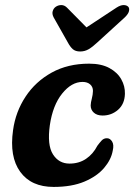

<svg xmlns="http://www.w3.org/2000/svg" viewBox="-20 -725 529 757"><path d="M305.5 -402Q262 -402 225 -356Q188 -310 176.5 -231.5Q165.5 -153 188.8 -116.5Q212 -80 254 -80Q291.5 -80 319.2 -98.8Q347 -117.5 364 -150.5Q372.5 -162 380.8 -171Q389 -180 401.5 -180Q414 -180 422 -167Q430 -154 424.5 -131Q418.5 -96 390.5 -63Q362.5 -30 312.8 -9Q263 12 191.5 12Q103 12 59.8 -47.5Q16.5 -107 31.5 -212Q41.5 -284.5 80.8 -344Q120 -403.5 183.8 -438.8Q247.5 -474 331.5 -474Q379.5 -474 411.2 -456.8Q443 -439.5 458.2 -412.2Q473.5 -385 472.5 -355Q471.5 -315 445.5 -292.2Q419.5 -269.5 384.5 -269.5Q362.5 -269.5 350 -280.8Q337.5 -292 337.5 -309.5Q338 -321.5 342 -336.2Q346 -351 346.5 -366.5Q346.5 -382.5 335.5 -392.2Q324.5 -402 305.5 -402ZM363.5 -557.5Q345.5 -540.5 330 -531.2Q314.5 -522 296 -522Q277.5 -522 267 -531.2Q256.5 -540.5 247.5 -557.5L191.5 -656.5Q184.5 -670 187.8 -681Q191 -692 199.5 -698Q209.5 -705 221.8 -705Q234 -705 244 -695L321 -617L439.5 -695Q455 -705 467.2 -705Q479.5 -705 486 -698Q491 -692 488.5 -681Q486 -670 472 -656.5Z"/></svg>

Font: Fraunces 9pt S100 SemiBold
Style: Italic
Weight: 600
Italic angle: -16°
Version: Version 1.000; ttfautohint (v1.8.3)